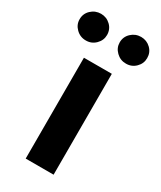

<svg xmlns="http://www.w3.org/2000/svg" viewBox="-241 -832 753 900"><g transform="rotate(30 135.5 -382.5)"><path d="M60.7 0V-545.9H211.7V0ZM27.7 -620.3Q-3.2 -620.1 -25.2 -641.6Q-47.3 -663 -47.1 -692.2Q-47.3 -722.8 -25.2 -743.6Q-3.2 -764.4 27.7 -764.6Q58.3 -764.4 79.8 -743.6Q101.4 -722.8 101.4 -692.2Q101.4 -663 79.8 -641.6Q58.3 -620.1 27.7 -620.3ZM244.7 -620.3Q214.1 -620.1 192 -641.6Q169.9 -663 169.9 -692.2Q169.9 -722.8 192 -743.6Q214.1 -764.4 244.7 -764.6Q275.6 -764.4 297.1 -743.6Q318.6 -722.8 318.4 -692.2Q318.6 -663 297.1 -641.6Q275.6 -620.1 244.7 -620.3Z"/></g></svg>

Font: Inter V
Style: 
Weight: 400
Designer: Rasmus Andersson
Foundry: rsms
Version: Version 4.000;git-a3f224843